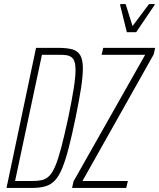

<svg xmlns="http://www.w3.org/2000/svg" viewBox="-20 -923 782 943"><path d="M12 0 157 -688H265Q309 -688 335.5 -680.5Q362 -673 374.5 -651Q387 -629 387 -588Q387 -549 378 -490Q369 -431 351 -344Q333 -256 317 -195Q301 -134 285 -95.5Q269 -57 249.5 -36.5Q230 -16 203 -8Q176 0 138 0ZM54 -34H139Q166 -34 186 -38.5Q206 -43 222 -59Q238 -75 252 -108.5Q266 -142 281 -199Q296 -256 315 -344Q333 -431 342 -488Q351 -545 351 -579Q351 -604 346 -619.5Q341 -635 330.5 -642.5Q320 -650 305 -652Q290 -654 270 -654H186ZM334 0 341 -32 693 -654H479L487 -688H742L735 -656L385 -34H608L600 0ZM603 -765 570 -898 571 -903H597L631 -795L712 -903H740L739 -898L649 -765Z"/></svg>

Font: Saira ExtraCondensed Thin
Style: Italic
Weight: 250
Width: 2
Italic angle: -12°
Designer: Hector Gatti with collaboration of the Omnibus-Type team
Foundry: Omnibus-Type
Version: Version 1.101